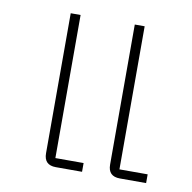

<svg xmlns="http://www.w3.org/2000/svg" viewBox="-66 -604 671 670"><g transform="rotate(10 269.5 -269.0)"><path d="M174 0Q132 0 132 -42V-538H167V-31H267V0ZM401 0Q359 0 359 -42V-538H394V-31H494V0Z"/></g></svg>

Font: IBM Plex Sans Thai ExtraLight
Style: Regular
Weight: 200
Designer: Mike Abbink, Paul van der Laan, Pieter van Rosmalen, Ben Mitchell, Mark Frömberg
Foundry: Bold Monday
Version: Version 1.1